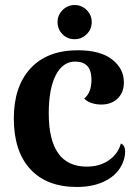

<svg xmlns="http://www.w3.org/2000/svg" viewBox="-20 -730 552 764"><path d="M35 -259Q35 -386 101.5 -458Q168 -530 290 -530Q379 -530 426 -493.5Q473 -457 473 -402Q473 -362 448 -338Q423 -314 383 -314Q363 -314 344.5 -320Q326 -326 315 -338Q344 -361 344 -413Q344 -485 279 -485Q230 -485 202 -431Q174 -377 174 -279Q174 -67 325 -67Q377 -67 413.5 -92.5Q450 -118 461 -159Q478 -152 478 -126Q478 -113 474 -98Q459 -45 409 -15.5Q359 14 286 14Q166 14 100.5 -57Q35 -128 35 -259ZM209 -642Q209 -670 229 -690Q249 -710 277 -710Q305 -710 325 -690Q345 -670 345 -642Q345 -614 325 -594Q305 -574 277 -574Q248 -574 228.5 -594Q209 -614 209 -642Z"/></svg>

Font: Arima Madurai Black
Style: Regular
Weight: 900
Designer: Joana Correia and Natanael Gama
Foundry: NDISCOVER
Version: Version 1.020